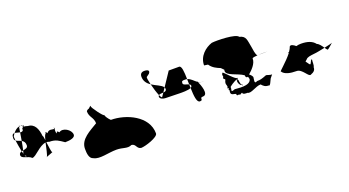

<svg xmlns="http://www.w3.org/2000/svg" viewBox="-48 -1145 2966 1631"><g transform="rotate(-20 1435.0 -330.0)"><path d="M24 -460C24 -449 29 -441 36 -436C34 -452 33 -465 33 -472C36 -479 42 -489 50 -499C35 -500 24 -492 24 -460ZM30 -306C30 -270 92 -278 120 -248C155 -248 211 -327 270 -333C259 -285 248 -227 238 -214C254 -221 306 -238 295 -238C289 -238 283 -289 277 -333C285 -333 294 -332 302 -328C360 -328 384 -308 428 -278C478 -278 518 -289 518 -314C518 -360 446 -404 410 -374C410 -374 388 -404 388 -374C376 -374 381 -416 383 -421C381 -428 378 -438 378 -416C358 -416 334 -432 312 -402C312 -402 296 -432 296 -402C289 -402 282 -381 275 -352C272 -376 269 -394 265 -394C259 -456 238 -513 177 -516C161 -522 148 -524 139 -522L147 -532C147 -532 143 -532 134 -534C135 -531 134 -526 132 -519C125 -515 122 -509 121 -501L129 -510C127 -505 125 -500 122 -494C116 -487 106 -486 96 -488C92 -466 89 -440 84 -415C100 -406 112 -393 112 -366C112 -342 89 -339 68 -335C65 -322 62 -313 60 -307C58 -315 56 -323 54 -332C41 -328 30 -322 30 -306ZM36 -436C48 -427 68 -424 84 -415C79 -385 73 -356 68 -335C63 -334 58 -333 54 -332C47 -365 40 -406 36 -436ZM50 -499C64 -517 84 -534 102 -537H104C102 -527 100 -509 96 -488C81 -491 64 -498 50 -499ZM65 -291C74 -286 83 -281 75 -278C72 -277 68 -282 65 -291ZM104 -537C108 -537 112 -538 116 -538C110 -540 107 -543 107 -546C107 -546 105 -544 104 -537ZM116 -538C126 -539 133 -540 134 -534C128 -535 121 -536 116 -538ZM238 -214C237 -212 235 -212 234 -212C234 -212 238 -214 238 -214ZM383 -421C383 -421 384 -421 384 -416C384 -416 384 -418 383 -417Z M566 -168C566 -130 569 -79 606 -69C656 -41 738 -70 814 -70C874 -70 906 -44 948 -64C988 -60 977 -20 1017 -12C1056 -12 1178 -51 1178 -85C1178 -243 993 -324 857 -324C839 -340 818 -370 818 -384C818 -362 724 -491 736 -491C740 -491 738 -505 714 -478C708 -478 692 -469 690 -461C690 -407 729 -394 729 -340C662 -298 566 -256 566 -168Z M1226 -579C1226 -537 1250 -511 1278 -492C1269 -528 1264 -557 1268 -562L1295 -582C1299 -592 1303 -589 1303 -600C1303 -616 1277 -618 1265 -618C1240 -618 1226 -605 1226 -579ZM1278 -492C1317 -466 1365 -453 1380 -427L1355 -390C1340 -389 1322 -389 1313 -382C1301 -409 1287 -454 1278 -492ZM1307 -369C1307 -347 1341 -339 1357 -339C1401 -339 1443 -336 1487 -336C1501 -336 1560 -334 1586 -347C1586 -358 1585 -369 1585 -380C1566 -389 1534 -390 1534 -408C1534 -428 1541 -430 1562 -430C1570 -430 1577 -430 1584 -428C1583 -495 1579 -550 1556 -550H1462L1380 -427C1383 -422 1384 -417 1384 -411C1384 -395 1371 -391 1355 -390L1332 -356C1327 -355 1320 -365 1313 -382C1309 -379 1307 -375 1307 -369ZM1584 -428C1617 -419 1634 -392 1660 -375C1658 -377 1658 -379 1658 -382C1658 -382 1660 -379 1662 -374C1674 -366 1688 -362 1706 -362C1727 -362 1677 -358 1662 -373C1676 -342 1715 -243 1660 -243C1622 -243 1660 -213 1622 -213C1593 -213 1588 -276 1586 -347C1594 -351 1598 -356 1598 -363C1598 -371 1593 -376 1585 -380C1585 -396 1584 -412 1584 -428Z M1759 -488C1759 -488 1789 -483 1793 -483C1817 -447 1851 -432 1885 -418C1892 -410 1900 -402 1908 -395C1907 -394 1907 -392 1907 -389C1897 -340 2003 -329 2055 -291C2056 -279 2058 -267 2073 -269L2075 -271C2080 -263 2083 -255 2083 -245C2069 -188 1956 -209 1935 -209C1889 -191 1909 -208 1909 -236C1895 -234 1963 -281 1981 -281C1967 -263 1987 -221 2007 -221C1997 -203 2012 -220 2012 -224C1998 -216 1991 -253 1991 -275C1977 -257 1991 -293 1991 -293C1977 -275 1896 -377 1885 -377C1870 -359 1880 -349 1880 -346C1863 -314 1891 -325 1887 -311C1869 -275 1885 -268 1885 -250C1871 -225 1891 -239 1891 -234C1877 -216 1891 -216 1891 -216C1877 -168 1911 -177 1933 -167C1929 -145 1948 -155 1958 -155C1953 -137 1974 -160 1983 -160C1984 -142 2010 -143 2027 -143C2055 -125 2109 -172 2155 -172C2171 -154 2185 -140 2217 -140C2227 -127 2244 -172 2253 -190L2277 -220C2263 -215 2234 -230 2225 -230C2179 -212 2166 -209 2137 -209C2101 -187 2119 -236 2119 -252C2115 -264 2105 -275 2092 -285C2120 -309 2169 -355 2167 -402C2167 -409 2192 -412 2221 -414H2213C2198 -434 2196 -469 2191 -497C2177 -565 2182 -600 2123 -614C2104 -648 1934 -652 1886 -646C1826 -626 1759 -572 1759 -488ZM2053 -315C2053 -315 2052 -315 2052 -315C2052 -315 2053 -315 2053 -315ZM2221 -414C2262 -417 2305 -415 2305 -415C2275 -415 2254 -414 2221 -414Z M2355 -216C2375 -184 2425 -174 2482 -174C2532 -174 2563 -90 2585 -104C2617 -116 2629 -130 2629 -156C2639 -169 2634 -211 2638 -220C2628 -239 2619 -181 2607 -189C2599 -195 2587 -217 2581 -223C2581 -227 2579 -222 2596 -238C2608 -254 2635 -257 2671 -261C2691 -262 2733 -271 2772 -279C2758 -299 2741 -325 2721 -332C2697 -365 2653 -380 2595 -380C2579 -380 2565 -378 2552 -374C2533 -391 2507 -406 2497 -388C2494 -376 2486 -363 2476 -348C2472 -351 2469 -350 2470 -339C2424 -279 2340 -213 2355 -216ZM2772 -279C2811 -287 2846 -296 2846 -298C2846 -298 2798 -254 2792 -254C2786 -258 2779 -268 2772 -279Z"/></g></svg>

Font: Alpina
Style: Regular
Weight: 400
Version: Version 0.9